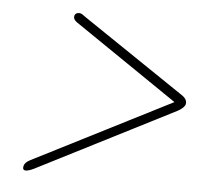

<svg xmlns="http://www.w3.org/2000/svg" viewBox="-39 -599 535 510"><g transform="rotate(5 228.0 -343.5)"><path d="M140 -550Q142 -558.5 152.5 -558.5Q157 -558.5 161 -555.8Q165 -553 170.5 -549L443 -365Q458 -355 455.5 -342Q452.5 -331.5 434 -322L69.5 -136.5Q55 -129.5 47.5 -129.5Q37.5 -129.5 40.5 -141.5Q42.5 -150.5 57 -158L425 -345L148.5 -533.5Q138 -541 140 -550Z"/></g></svg>

Font: Fraunces 144pt Soft Light
Style: Italic
Weight: 300
Italic angle: -16°
Version: Version 1.000;[b76b70a41]